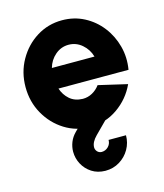

<svg xmlns="http://www.w3.org/2000/svg" viewBox="-112 -598 784 916"><g transform="rotate(-15 280.0 -140.0)"><path d="M280 13Q211 13 154.2 -22.5Q97.5 -58 63.8 -117.8Q30 -177.5 30 -250.5Q30 -323 63.8 -383Q97.5 -443 154.2 -478.5Q211 -514 280 -514Q339.5 -514 388.8 -488.2Q438 -462.5 472.2 -418.5Q506.5 -374.5 521.2 -319Q536 -263.5 526 -203.5H180Q190.5 -171 215.5 -149Q240.5 -127 280 -126Q305.5 -126 327.2 -138Q349 -150 364.5 -171L506.5 -138Q476 -71.5 415.5 -29.2Q355 13 280 13ZM175 -306.5H385.5Q375 -343.5 346.2 -368.2Q317.5 -393 280 -393Q243 -393 214.2 -368.5Q185.5 -344 175 -306.5ZM295.5 233.5Q257 233 228.8 214.8Q200.5 196.5 185 167.5Q169.5 138.5 169.5 106Q169.5 82.5 178.5 59.5Q187.5 36.5 206.5 17.5L290.5 -66.5L357 0Q326 31 298.8 58.5Q271.5 86 271.5 111.5Q271.5 123 279.5 132.2Q287.5 141.5 301 142Q320 142 333.8 128.5Q347.5 115 347.5 95H433.5Q433.5 132 415.5 163.5Q397.5 195 366.2 214.2Q335 233.5 295.5 233.5Z"/></g></svg>

Font: Urbanist ExtraBold
Style: Regular
Weight: 800
Designer: Corey Hu
Foundry: Corey Hu
Version: Version 1.330; ttfautohint (v1.8.4.7-5d5b)